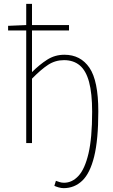

<svg xmlns="http://www.w3.org/2000/svg" viewBox="-20 -742 588 996"><path d="M310 234Q298 234 284 230Q270 226 262 222L270 196Q278 199 289 202.5Q300 206 312 206Q354 206 387 170.5Q420 135 439 54.5Q458 -26 458 -162Q458 -258 442 -317Q426 -376 393.5 -403Q361 -430 312 -430Q267 -430 230 -406Q193 -382 146 -334V0H116V-722H146V-476V-368Q185 -407 225 -432.5Q265 -458 314 -458Q398 -458 444 -390.5Q490 -323 490 -164Q490 -17 468.5 70Q447 157 406.5 195.5Q366 234 310 234ZM22 -584V-608L116 -612H338V-584Z"/></svg>

Font: SourceSans3VF
Style: Regular
Weight: 200
Designer: Paul D. Hunt
Foundry: Adobe
Version: Version 3.052;hotconv 1.1.0;makeotfexe 2.6.0